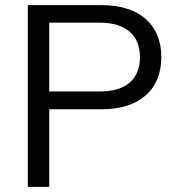

<svg xmlns="http://www.w3.org/2000/svg" viewBox="-20 -725 691 745"><path d="M88 0H171V-301H375C522 -301 606 -378 606 -503C606 -629 522 -705 375 -705H88ZM367 -370H171V-637H367C469 -637 523 -588 523 -503C523 -418 469 -370 367 -370Z"/></svg>

Font: Poppy and Pepper
Style: Regular
Weight: 400
Designer: Thy Ha
Foundry: Thy Ha
Version: Version 0.001;Glyphs 3.2 (3227)